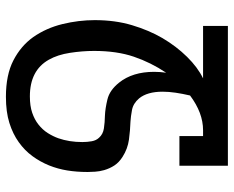

<svg xmlns="http://www.w3.org/2000/svg" viewBox="-90 -692 782 642"><g transform="rotate(-90 301.0 -371.0)"><path d="M67.9 -162.1H167V-83H186.5Q244.6 -83 302.7 -126.5Q308.6 -151.9 312 -174.8Q315.4 -197.8 315.4 -218.3Q315.4 -269.5 293 -296.9Q276.4 -316.4 254.4 -320.6Q232.4 -324.7 215.8 -325.7Q186 -326.7 155.3 -330.8Q124.5 -335 97.7 -352.1Q79.1 -363.8 68.8 -379.4Q58.6 -395 53.2 -413.6Q48.8 -429.2 47.9 -443.8Q46.9 -458.5 46.9 -468.8Q46.9 -505.4 52 -536.9Q57.1 -568.4 68.8 -597.7Q81.1 -627.9 100.1 -653.8Q119.1 -679.7 146.5 -699.2Q174.3 -719.2 211.2 -730.7Q248 -742.2 298.3 -742.2Q371.6 -742.2 419.9 -717.3Q468.3 -692.4 498 -650.9Q528.3 -607.4 541.5 -553.2Q554.7 -499 554.7 -445.3Q554.7 -377 537.8 -320.6Q521 -264.2 494.6 -218.8Q467.3 -172.4 431.9 -136.5Q396.5 -100.6 359.9 -83H535.2V0H67.9ZM378.9 -206.5Q413.1 -257.8 432.4 -314.5Q451.7 -371.1 451.7 -447.3Q451.7 -486.8 445.3 -528.1Q439 -569.3 422.4 -598.6Q386.7 -662.1 299.8 -662.1Q267.6 -662.1 244.9 -654.3Q222.2 -646.5 206.1 -633.8Q188 -619.6 177 -602.1Q166 -584.5 159.7 -566.9Q147 -530.3 147 -486.8Q147 -470.2 149.7 -455.3Q152.3 -440.4 161.6 -430.7Q173.3 -417.5 192.6 -414.6Q211.9 -411.6 235.8 -411.1Q258.8 -410.2 289.6 -402.8Q320.3 -395.5 345.7 -363.8Q381.8 -318.8 381.8 -246.6Q381.8 -227.1 378.9 -206.5Z"/></g></svg>

Font: Vazir Code Hack
Style: Code-Hack
Weight: 400
Foundry: DejaVu fonts team - Redesigned by Saber Rastikerdar
Version: Version 1.1.2